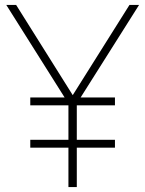

<svg xmlns="http://www.w3.org/2000/svg" viewBox="-20 -760 590 780"><path d="M103 -160V-192H258V-332H103V-364H242.5L5.5 -740H45.5L275.5 -373.5L506 -740H545L307.5 -364H447V-332H292V-192H447V-160H292V0H258V-160Z"/></svg>

Font: Encode Sans SemiCondensed SemiCondensed Thin
Style: Regular
Weight: 100
Width: 4
Designer: Multiple Designers
Foundry: Impallari Type
Version: Version 3.000; ttfautohint (v1.8.3) -l 8 -r 50 -G 200 -x 14 